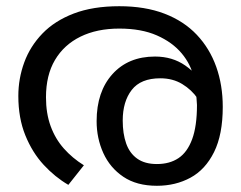

<svg xmlns="http://www.w3.org/2000/svg" viewBox="-20 -586 776 618"><path d="M364 -566Q447 -566 509.5 -542Q572 -518 613.5 -474Q655 -430 676 -371Q697 -312 697 -242Q697 -153 669 -96.5Q641 -40 593 -14Q545 12 485 12Q420 12 377 -17Q334 -46 312.5 -93.5Q291 -141 291 -196Q291 -291 342 -347.5Q393 -404 479 -404Q535 -404 576.5 -375Q618 -346 642 -301Q666 -256 668 -206L643 -209Q636 -240 616.5 -268.5Q597 -297 566.5 -315.5Q536 -334 496 -334Q433 -334 404 -296.5Q375 -259 375 -198Q375 -156 386 -124.5Q397 -93 421.5 -75.5Q446 -58 485 -58Q526 -58 554.5 -77Q583 -96 598.5 -138Q614 -180 614 -248Q614 -250 612.5 -270Q611 -290 607 -310Q606 -315 606 -323Q606 -331 604 -335Q595 -378 565 -414Q535 -450 485 -472Q435 -494 364 -494Q292 -494 239 -468Q186 -442 157 -393Q128 -344 128 -273Q128 -221 143 -180Q158 -139 185.5 -108Q213 -77 250 -54L200 9Q157 -16 120.5 -55.5Q84 -95 61.5 -150.5Q39 -206 39 -277Q39 -333 58 -385Q77 -437 116.5 -478Q156 -519 217.5 -542.5Q279 -566 364 -566Z"/></svg>

Font: lmalayalam85
Style: Book
Weight: 400
Designer: Jelle Bosma - Monotype Design Team
Foundry: Monotype Imaging Inc.
Version: Version 2.003